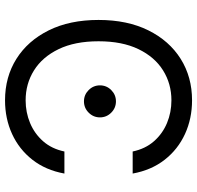

<svg xmlns="http://www.w3.org/2000/svg" viewBox="-30 -747 787 767"><g transform="rotate(90 363.5 -363.5)"><path d="M380.7 9.9Q287.6 9.9 215.2 -35.5Q142.8 -81 101.2 -164.8Q59.7 -248.6 59.7 -363.6Q59.7 -478.7 101.2 -562.5Q142.8 -646.3 215.2 -691.8Q287.6 -737.2 380.7 -737.2Q453.8 -737.2 515.3 -709Q576.7 -680.8 618.3 -627.7Q659.8 -574.6 673.3 -500H585.2Q574.6 -550.4 544.4 -584.9Q514.2 -619.3 471.6 -637.1Q429 -654.8 380.7 -654.8Q314.6 -654.8 261.2 -621.4Q207.7 -588.1 176.3 -523.1Q144.9 -458.1 144.9 -363.6Q144.9 -269.2 176.3 -204.2Q207.7 -139.2 261.2 -105.8Q314.6 -72.4 380.7 -72.4Q429 -72.4 471.6 -90.2Q514.2 -108 544.4 -142.4Q574.6 -176.8 585.2 -227.3H673.3Q659.8 -152.7 618.3 -99.6Q576.7 -46.5 515.3 -18.3Q453.8 9.9 380.7 9.9ZM384.9 -305.4Q358.7 -305.4 339.8 -324.2Q321 -343 321 -369.3Q321 -395.6 339.8 -414.4Q358.7 -433.2 384.9 -433.2Q411.2 -433.2 430 -414.4Q448.9 -395.6 448.9 -369.3Q448.9 -343 430 -324.2Q411.2 -305.4 384.9 -305.4Z"/></g></svg>

Font: Linik Sans
Style: Regular
Weight: 400
Designer: Rasmus Andersson (font), Marc Monis (original base), Kil Hyung-jin (Pretendard portions), Cristiano Sobral (main changes
Foundry: rsms
Version: Version 3.018;May 31, 2022;FontCreator 14.0.0.2814 64-bit; t